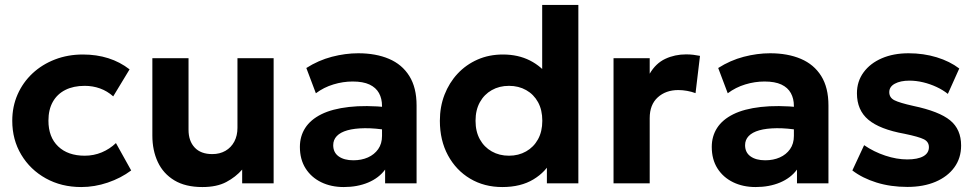

<svg xmlns="http://www.w3.org/2000/svg" viewBox="-20 -740 3942 775"><path d="M308 15Q228 15 165 -20Q102 -55 65.8 -115.5Q29.5 -176 29.5 -252.5Q29.5 -310 51 -358.8Q72.5 -407.5 111.2 -443.8Q150 -480 202 -500Q254 -520 314.5 -520Q370 -520 417.2 -505Q464.5 -490 503 -460L437 -351Q413 -372.5 383.8 -383Q354.5 -393.5 322 -393.5Q276.5 -393.5 243.8 -377Q211 -360.5 193.2 -329Q175.5 -297.5 175.5 -253Q175.5 -186.5 214.8 -149Q254 -111.5 322 -111.5Q358.5 -111.5 390.8 -125Q423 -138.5 448 -162.5L509.5 -52Q468 -21 415 -3Q362 15 308 15Z M797 15Q728.5 15 683.8 -12Q639 -39 617 -86Q595 -133 595 -192.5V-505H741V-216Q741 -171 765.8 -144.5Q790.5 -118 837 -118Q867 -118 890 -131.2Q913 -144.5 925.8 -168.5Q938.5 -192.5 938.5 -224V-505H1084.5V0H957.5V-55.5Q931.5 -25.5 893.2 -5.2Q855 15 797 15Z M1367.5 15Q1316.5 15 1276.5 -4.5Q1236.5 -24 1213.5 -60.2Q1190.5 -96.5 1190.5 -147Q1190.5 -190 1212 -223.5Q1233.5 -257 1277.2 -278.8Q1321 -300.5 1388.2 -308.2Q1455.5 -316 1547 -307L1548.5 -214Q1494 -223 1452.2 -222.5Q1410.5 -222 1382.2 -214Q1354 -206 1339.5 -190.8Q1325 -175.5 1325 -154Q1325 -124.5 1347 -108.8Q1369 -93 1406.5 -93Q1439 -93 1465 -104.5Q1491 -116 1506.5 -138Q1522 -160 1522 -191.5V-312.5Q1522 -342 1509.8 -364.2Q1497.5 -386.5 1471.5 -398.8Q1445.5 -411 1403.5 -411Q1364.5 -411 1325.8 -399.2Q1287 -387.5 1255 -363.5L1216.5 -465.5Q1265 -496.5 1319.5 -510.8Q1374 -525 1426 -525Q1497 -525 1550 -502.5Q1603 -480 1632.2 -433.2Q1661.5 -386.5 1661.5 -314.5V0H1534.5V-55.5Q1509.5 -21.5 1466 -3.2Q1422.5 15 1367.5 15Z M2007.5 15Q1934.5 15 1877.8 -18.8Q1821 -52.5 1788.2 -113Q1755.5 -173.5 1755.5 -252.5Q1755.5 -309 1774.2 -357.5Q1793 -406 1827 -442.5Q1861 -479 1907.5 -499.5Q1954 -520 2010 -520Q2071.5 -520 2119.2 -495.8Q2167 -471.5 2201.5 -425L2168.5 -391.5V-720H2314.5V0H2187.5V-128L2207.5 -95Q2184 -46.5 2133 -15.8Q2082 15 2007.5 15ZM2034.5 -111.5Q2073 -111.5 2103.5 -128.8Q2134 -146 2151.5 -177.5Q2169 -209 2169 -252.5Q2169 -296 2151.8 -327.5Q2134.5 -359 2104 -376.2Q2073.5 -393.5 2034.5 -393.5Q1995.5 -393.5 1965 -376.2Q1934.5 -359 1917 -327.5Q1899.5 -296 1899.5 -252.5Q1899.5 -209 1917 -177.5Q1934.5 -146 1965 -128.8Q1995.5 -111.5 2034.5 -111.5Z M2456.5 0V-505H2602.5V-442.5Q2627 -484.5 2665.5 -502.5Q2704 -520.5 2749.5 -520.5Q2765.5 -520.5 2779 -518.8Q2792.5 -517 2805.5 -514.5L2787.5 -364Q2771.5 -370 2753.5 -373.2Q2735.5 -376.5 2718 -376.5Q2667.5 -376.5 2635 -347Q2602.5 -317.5 2602.5 -263V0Z M3030 15Q2979 15 2939 -4.5Q2899 -24 2876 -60.2Q2853 -96.5 2853 -147Q2853 -190 2874.5 -223.5Q2896 -257 2939.8 -278.8Q2983.5 -300.5 3050.8 -308.2Q3118 -316 3209.5 -307L3211 -214Q3156.5 -223 3114.8 -222.5Q3073 -222 3044.8 -214Q3016.5 -206 3002 -190.8Q2987.5 -175.5 2987.5 -154Q2987.5 -124.5 3009.5 -108.8Q3031.5 -93 3069 -93Q3101.5 -93 3127.5 -104.5Q3153.5 -116 3169 -138Q3184.5 -160 3184.5 -191.5V-312.5Q3184.5 -342 3172.2 -364.2Q3160 -386.5 3134 -398.8Q3108 -411 3066 -411Q3027 -411 2988.2 -399.2Q2949.5 -387.5 2917.5 -363.5L2879 -465.5Q2927.5 -496.5 2982 -510.8Q3036.5 -525 3088.5 -525Q3159.5 -525 3212.5 -502.5Q3265.5 -480 3294.8 -433.2Q3324 -386.5 3324 -314.5V0H3197V-55.5Q3172 -21.5 3128.5 -3.2Q3085 15 3030 15Z M3642.5 14.5Q3575 14.5 3518 -3.2Q3461 -21 3420.5 -52L3468 -154Q3507.5 -127 3553.5 -111.8Q3599.5 -96.5 3642 -96.5Q3684 -96.5 3706.8 -109.2Q3729.5 -122 3729.5 -146Q3729.5 -167.5 3709.2 -177.8Q3689 -188 3631 -200Q3531 -218 3485 -256.8Q3439 -295.5 3439 -363.5Q3439 -411.5 3465.8 -448Q3492.5 -484.5 3539.5 -504.8Q3586.5 -525 3647.5 -525Q3707.5 -525 3760.8 -508.8Q3814 -492.5 3852 -463.5L3806 -361Q3786 -377 3760.2 -389Q3734.5 -401 3706.2 -407.8Q3678 -414.5 3651 -414.5Q3614.5 -414.5 3592 -402.2Q3569.5 -390 3569.5 -368Q3569.5 -346 3590 -335.5Q3610.5 -325 3666.5 -312.5Q3771 -290.5 3815.2 -254.2Q3859.5 -218 3859.5 -152.5Q3859.5 -102 3832.2 -64.5Q3805 -27 3756.2 -6.2Q3707.5 14.5 3642.5 14.5Z"/></svg>

Font: Geologica Thin Roman SemiBold
Style: Regular
Weight: 600
Version: Version 1.010;gftools[0.9.28]